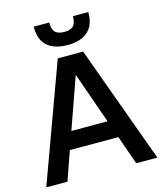

<svg xmlns="http://www.w3.org/2000/svg" viewBox="-131 -1008 937 1105"><g transform="rotate(-15 337.5 -456.0)"><path d="M6 0 262 -700H413L668 0H542L329 -606H346L132 0ZM118 -172 158 -276H518L559 -172ZM338 -759Q291 -759 253.5 -774Q216 -789 195.5 -822.5Q175 -856 175 -912H268Q268 -870 285 -853.5Q302 -837 338 -837Q375 -837 392 -853.5Q409 -870 409 -912H501Q501 -856 480 -822.5Q459 -789 422.5 -774Q386 -759 338 -759Z"/></g></svg>

Font: SUSE Thin SemiBold
Style: Regular
Weight: 600
Version: Version 1.000